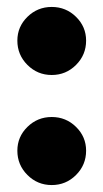

<svg xmlns="http://www.w3.org/2000/svg" viewBox="-20 -533 298 553"><path d="M30 -99Q30 -139 59 -167.5Q88 -196 129 -196Q170 -196 199 -167.5Q228 -139 228 -99Q228 -58 199 -29Q170 0 129 0Q88 0 59 -29Q30 -58 30 -99ZM30 -416Q30 -456 59 -484.5Q88 -513 129 -513Q170 -513 199 -484.5Q228 -456 228 -416Q228 -375 199 -346Q170 -317 129 -317Q88 -317 59 -346Q30 -375 30 -416Z"/></svg>

Font: Lineal Heavy
Style: Regular
Weight: 900
Designer: Created by Frank Adebiaye with contributions from Anton Moglia & Ariel Martín Pérez
Created by Frank ADEBIAYE with FontF
Foundry: Velvetyne Type Foundry
Version: Version 2.000